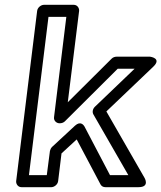

<svg xmlns="http://www.w3.org/2000/svg" viewBox="-20 -751 669 796"><path d="M100 -25 181 -681H255L204 -265C202 -250 215 -240 226 -240H229C236 -240 244 -243 249 -248L468 -466H538L373 -308C364 -299 362 -286 367 -277L512 -25H436L330 -227C327 -232 314 -251 291 -230L196 -142C191 -137 188 -130 187 -125L174 -25ZM47 0C46 11 54 25 69 25H193C204 25 219 15 221 0L235 -115L298 -173L397 14C401 21 408 25 417 25H554C603 25 579 -14 579 -14L421 -289L615 -474C653 -510 602 -516 602 -516H463C456 -516 448 -513 443 -508L261 -327L308 -706C309 -717 301 -731 286 -731H162C151 -731 136 -721 134 -706Z"/></svg>

Font: Falling Sky
Style: ExtOuObl
Weight: 400
Designer: Paul D. Hunt
Foundry: Adobe Systems Incorporated
Version: Version 1.02